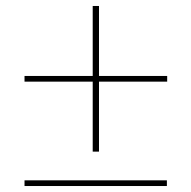

<svg xmlns="http://www.w3.org/2000/svg" viewBox="-20 -622 640 642"><path d="M311 -115V-349H539V-368H311V-602H290V-368H62V-349H290V-115ZM538 0V-19H62V0Z"/></svg>

Font: IBM Plex Thai Thin
Style: Regular
Weight: 100
Designer: Mike Abbink, Paul van der Laan, Pieter van Rosmalen, Ben Mitchell, Mark Frömberg
Foundry: Bold Monday
Version: Version 1.0